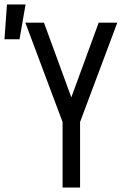

<svg xmlns="http://www.w3.org/2000/svg" viewBox="-68 -836 588 856"><path d="M211 0V-292L45 -735H128L250 -402L372 -735H455L289 -292V0ZM-48 -661 -37 -816H46L19 -661Z"/></svg>

Font: Iosevka Fuck
Style: Regular
Weight: 400
Monospace: yes
Designer: Belleve Invis
Foundry: Belleve Invis
Version: Version 28.0.7; ttfautohint (v1.8.3)